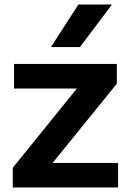

<svg xmlns="http://www.w3.org/2000/svg" viewBox="-20 -828 571 848"><path d="M36.5 0V-87L319.5 -437H42V-545.5H496V-458.5L212.5 -108.5H501.5V0ZM205 -620 326 -808H474.5L333 -620Z"/></svg>

Font: Encode Sans SemiExpanded SemiExpanded SemiBold
Style: Regular
Weight: 600
Width: 6
Designer: Multiple Designers
Foundry: Impallari Type
Version: Version 3.000; ttfautohint (v1.8.3) -l 8 -r 50 -G 200 -x 14 